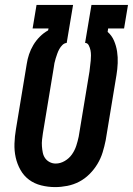

<svg xmlns="http://www.w3.org/2000/svg" viewBox="-20 -755 542 783"><path d="M205 8Q176 8 148 1Q120 -6 98.5 -22Q77 -38 63.5 -62Q50 -86 44 -113Q38 -140 39 -169.5Q40 -199 45 -228L89 -494Q92 -514 98.5 -533.5Q105 -553 116 -571.5Q127 -590 142.5 -605.5Q158 -621 176 -631L178 -639H113L129 -735H278L252 -580Q242 -579 234.5 -571.5Q227 -564 222 -555Q217 -546 213.5 -536Q210 -526 207 -516.5Q204 -507 202 -497.5Q200 -488 199 -478L155 -212Q153 -199 151.5 -185.5Q150 -172 151 -158.5Q152 -145 154.5 -132.5Q157 -120 164 -110Q171 -100 182.5 -94Q194 -88 207 -88Q226 -88 244 -98.5Q262 -109 273.5 -125.5Q285 -142 291 -160.5Q297 -179 301 -198L345 -464Q346 -475 347.5 -486Q349 -497 350 -507.5Q351 -518 351 -529Q351 -540 349 -550Q347 -560 342 -570Q337 -580 327 -580L353 -735H502L486 -639H421L419 -625Q436 -610 445 -589Q454 -568 457.5 -545Q461 -522 460 -497.5Q459 -473 455 -449L411 -183Q406 -158 398.5 -133.5Q391 -109 377.5 -86.5Q364 -64 345 -45Q326 -26 303 -14Q280 -2 254.5 3Q229 8 205 8Z"/></svg>

Font: Iosevka Slab Oblique
Style: Bold
Weight: 700
Italic angle: -9°
Monospace: yes
Designer: Belleve Invis
Foundry: Belleve Invis
Version: Version 11.1.1; ttfautohint (v1.8.3)